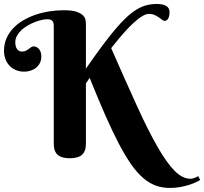

<svg xmlns="http://www.w3.org/2000/svg" viewBox="-20 -781 1018 957"><path d="M408.2 -439Q451.7 -501.5 487.5 -549.8Q523.4 -598.1 553.7 -634Q584 -669.9 610.1 -694.3Q636.2 -718.8 660.9 -733.6Q685.5 -748.5 710 -754.9Q734.4 -761.2 761.2 -761.2Q825.2 -761.2 825.2 -720.2Q825.2 -714.8 824.2 -707.5Q823.2 -700.2 820.6 -693.4Q817.9 -686.5 813 -681.6Q808.1 -676.8 800.8 -676.8Q795.4 -676.8 788.3 -682.1Q781.2 -687.5 772 -694.1Q762.7 -700.7 750.5 -706.3Q738.3 -711.9 723.1 -711.9Q706.5 -711.9 685.3 -698.2Q664.1 -684.6 639.4 -661.1Q614.7 -637.7 588.1 -606.7Q561.5 -575.7 534.2 -541Q607.4 -374 663.3 -251.5Q719.2 -128.9 765.4 -48.6Q811.5 31.7 850.6 70.8Q889.6 109.9 929.2 109.9Q936 109.9 942.9 107.9Q949.7 106 955.1 103.5Q961.4 101.1 967.8 97.2L978 116.2Q969.7 121.1 955.3 127.9Q940.9 134.8 921.1 140.9Q901.4 147 877.4 151.4Q853.5 155.8 826.2 155.8Q788.6 155.8 756.3 144Q724.1 132.3 693.6 106.2Q663.1 80.1 633.5 37.8Q604 -4.4 572 -65.4Q540 -126.5 504.4 -207.5Q468.8 -288.6 426.8 -393.1L408.2 -365.2V-64Q408.2 -26.4 388.4 -9.3Q368.7 7.8 328.1 7.8Q287.1 7.8 267.6 -9.3Q248 -26.4 248 -64V-651.9Q248 -662.6 245.6 -668.9Q243.2 -675.3 238.8 -679Q234.4 -682.6 228.3 -683.8Q222.2 -685.1 214.8 -685.1Q204.1 -685.1 188.2 -681.6Q172.4 -678.2 154.8 -671.4Q137.2 -664.6 119.4 -654.5Q101.6 -644.5 87.6 -631.8Q73.7 -619.1 64.9 -603.5Q56.2 -587.9 56.2 -569.8Q56.2 -554.2 60.3 -544.9Q64.5 -535.6 69.8 -531Q75.2 -526.4 80.8 -525.1Q86.4 -523.9 88.9 -523.9Q101.1 -523.9 108.9 -528.1Q116.7 -532.2 123 -536.9Q129.4 -541.5 135 -545.7Q140.6 -549.8 147.9 -549.8Q153.8 -549.8 160.4 -547.1Q167 -544.4 172.6 -538.6Q178.2 -532.7 182.1 -523.2Q186 -513.7 186 -500Q186 -480.5 178.5 -466.3Q170.9 -452.1 158.9 -442.6Q147 -433.1 131.6 -428.5Q116.2 -423.8 101.1 -423.8Q77.6 -423.8 58.8 -431.9Q40 -439.9 26.9 -454.1Q13.7 -468.3 6.8 -487.3Q0 -506.3 0 -527.8Q0 -561.5 12.2 -589.6Q24.4 -617.7 45.7 -640.1Q66.9 -662.6 95.5 -679.4Q124 -696.3 157.2 -707.5Q190.4 -718.8 226.6 -724.4Q262.7 -730 298.8 -730Q338.9 -730 361.1 -722.4Q383.3 -714.8 393.8 -704.1Q404.3 -693.4 406.2 -681.6Q408.2 -669.9 408.2 -662.1Z"/></svg>

Font: Berkshire Swash
Style: Regular
Weight: 700
Designer: Astigmatic (AOETI)
Foundry: Astigmatic (AOETI)
Version: Version 1.000